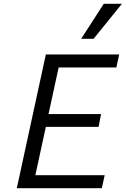

<svg xmlns="http://www.w3.org/2000/svg" viewBox="-20 -985 658 1005"><path d="M513 0H68L220 -700H604L589 -632H287L234 -388H509L496 -321H220L165 -68H528ZM405 -782 523 -965H618L470 -782Z"/></svg>

Font: Isabella Sans
Style: Italic
Weight: 400
Italic angle: -12°
Designer: Christian Thalmann (Catharsis Fonts), Cristiano Sobral
Foundry: The Isabella Sans Project Authors
Version: Version 2.026; ttfautohint (v1.8.4.7-5d5b-dirty)